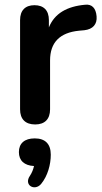

<svg xmlns="http://www.w3.org/2000/svg" viewBox="-20 -519 432 813"><path d="M129 8C170 8 192 -15 192 -56V-263C192 -339 233 -381 315 -389L337 -391C373 -395 392 -416 389 -450C386 -485 369 -502 341 -499C263 -492 211 -462 187 -403V-434C187 -475 165 -497 126 -497C87 -497 65 -475 65 -434V-56C65 -15 87 8 129 8ZM154 260C182 226 195 178 195 136C195 90 171 67 127 67C84 67 60 88 60 125C60 161 83 182 124 184C121 198 115 213 107 225C79 265 127 292 154 260Z"/></svg>

Font: Nunito
Style: Bold
Weight: 700
Designer: Vernon Adams
Foundry: Vernon Adams
Version: Version 3.602